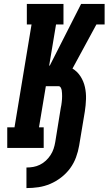

<svg xmlns="http://www.w3.org/2000/svg" viewBox="-20 -755 554 980"><path d="M115 205V100Q133 100 150 97Q167 94 183.5 86Q200 78 214 65Q228 52 238 36.5Q248 21 253.5 4.5Q259 -12 262 -30L290 -203Q292 -211 293 -218.5Q294 -226 295 -233.5Q296 -241 296.5 -249Q297 -257 297 -264.5Q297 -272 296.5 -279.5Q296 -287 295 -294Q294 -301 290 -308Q286 -315 279 -315H214L179 -105H203V0H17V-105H54L141 -630H117V-735H304V-630H266L231 -420H234L394 -735H514V-630H472L350 -405Q375 -390 391 -365Q407 -340 413.5 -310.5Q420 -281 419 -249.5Q418 -218 413 -186L384 -12Q379 18 368 48Q357 78 338 104Q319 130 292.5 150.5Q266 171 236.5 183.5Q207 196 176.5 200.5Q146 205 115 205Z"/></svg>

Font: Iosevka Slab Extrabold
Style: Italic
Weight: 800
Italic angle: -9°
Monospace: yes
Designer: Belleve Invis
Foundry: Belleve Invis
Version: Version 11.1.0; ttfautohint (v1.8.3)